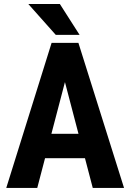

<svg xmlns="http://www.w3.org/2000/svg" viewBox="-20 -921 637 941"><path d="M396.5 -145.5H200.7L162.6 0H10.7L232.9 -710.9H364.3L587.9 0H434.6ZM231.9 -265.1H364.7L298.3 -518.6ZM370.1 -750H253.4L118.7 -901.4H273.4Z"/></svg>

Font: Roboto Condensed
Style: Bold
Weight: 700
Designer: Google
Version: Version 2.134; 2016